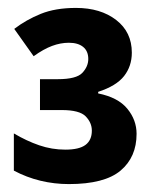

<svg xmlns="http://www.w3.org/2000/svg" viewBox="-20 -877 375 485"><path d="M154 -412Q117 -412 82 -420.5Q47 -429 15 -446V-540Q47 -521 79 -510Q111 -499 145 -499Q180 -499 196 -511Q212 -523 212 -547Q212 -567 196.5 -583Q181 -599 136 -599H81V-677H126Q173 -677 188 -693Q203 -709 203 -728Q203 -748 190 -758.5Q177 -769 154 -769Q133 -769 111.5 -761Q90 -753 65 -735L16 -804Q46 -827 83 -842Q120 -857 172 -857Q234 -857 273.5 -826.5Q313 -796 313 -744Q313 -710 293.5 -685Q274 -660 228 -645V-641Q278 -631 301.5 -602.5Q325 -574 325 -539Q325 -480 284.5 -446Q244 -412 154 -412Z"/></svg>

Font: Noto Sans Tamil UI
Style: Regular
Weight: 400
Designer: Jelle Bosma - Monotype Design Team
Foundry: Monotype Imaging Inc.
Version: Version 2.004